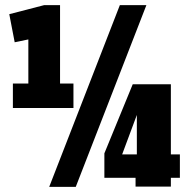

<svg xmlns="http://www.w3.org/2000/svg" viewBox="-20 -724 740 745"><path d="M30 -305V-400H90V-571L37 -560L16 -669L151 -704H213V-400H265V-305ZM274 1H171L445 -704H548ZM385 -34V-129L495 -397H643V-125H678V-34H643V0H506V-34ZM454 -125H511V-278Z"/></svg>

Font: Georama Condensed Black
Style: Regular
Weight: 900
Width: 3
Designer: Jean-Baptiste Levee
Foundry: Production Type
Version: Version 1.000